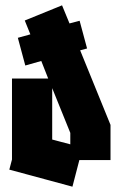

<svg xmlns="http://www.w3.org/2000/svg" viewBox="-20 -687 450 721"><path d="M252 14 15 -50 25 -88V-392H161L135 -458L75 -441L47 -545L94 -558L73 -610L213 -667L241 -599L279 -609L307 -505L281 -498L395 -218V-86H278ZM176 -163 244 -145V-188L176 -356Z"/></svg>

Font: Blaka
Style: Regular
Weight: 400
Designer: Mohamed Gaber
Foundry: Kief Type Foundry
Version: Version 1.003; ttfautohint (v1.8.4.7-5d5b)